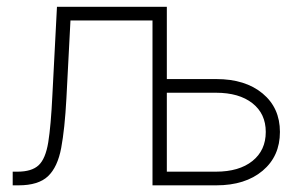

<svg xmlns="http://www.w3.org/2000/svg" viewBox="-20 -556 893 576"><path d="M18.1 0V-41H32.7Q75.2 -41 95.9 -60.3Q116.7 -79.6 124.8 -129.4Q132.8 -179.2 137.2 -271.5L150.9 -535.6H480.5V0H438V-494.6H191.4L179.2 -260.3Q174.3 -169.4 163.6 -112.1Q152.8 -54.7 124 -27.3Q95.2 0 35.6 0ZM480.5 -318.8H628.9Q715.8 -318.8 767.8 -275.6Q819.8 -232.4 819.8 -160.2Q819.8 -87.4 767.8 -43.7Q715.8 0 628.9 0H437.5V-535.6H480.5ZM480.5 -277.8V-41H627.9Q697.3 -41 737.3 -73Q777.3 -105 777.3 -160.2Q777.3 -214.8 737.3 -246.3Q697.3 -277.8 627.9 -277.8Z"/></svg>

Font: Inter Display Extra Light
Style: Regular
Weight: 200
Designer: Rasmus Andersson
Foundry: rsms
Version: Version 4.000;git-4fc901f